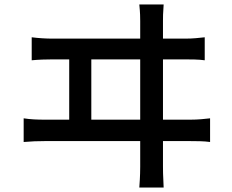

<svg xmlns="http://www.w3.org/2000/svg" viewBox="-20 -798 1040 860"><path d="M389 -262V-532H608V-262ZM710 -262V-532H810C831 -532 870 -532 897 -528V-631C871 -628 843 -625 810 -625H710V-704C710 -717 710 -741 713 -778H604C608 -739 608 -718 608 -704V-625H215C186 -625 153 -627 122 -631V-528C154 -531 186 -532 215 -532H290V-262H179C150 -262 117 -263 86 -268V-162C119 -165 151 -166 179 -166H608V-51C608 -41 608 -10 604 42H713C710 -10 710 -43 710 -53V-166H834C855 -166 894 -166 921 -162V-268C896 -265 866 -262 834 -262Z"/></svg>

Font: Source Han Sans KR Medium
Style: Regular
Weight: 500
Designer: Ryoko NISHIZUKA (kana & ideographs); Paul D. Hunt (Latin, Greek & Cyrillic); Wenlong ZHANG (bopomofo); Sandoll Communica
Foundry: Adobe Systems Incorporated
Version: Version 1.001;PS 1.001;hotconv 1.0.78;makeotf.lib2.5.61930